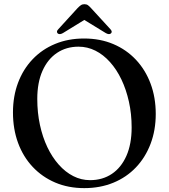

<svg xmlns="http://www.w3.org/2000/svg" viewBox="-20 -904 826 940"><path d="M391.5 -715.5Q470.5 -715.5 534.8 -688.2Q599 -661 645.5 -611.5Q692 -562 717.2 -494.5Q742.5 -427 742.5 -346Q742.5 -266.5 717.2 -200Q692 -133.5 645.8 -84.8Q599.5 -36 535 -9.5Q470.5 17 392.5 17Q314.5 17 250.5 -10.2Q186.5 -37.5 140 -87Q93.5 -136.5 68.5 -204.2Q43.5 -272 43.5 -353.5Q43.5 -433 68.5 -499.2Q93.5 -565.5 139.8 -614Q186 -662.5 250 -689Q314 -715.5 391.5 -715.5ZM624.5 -280Q624.5 -346.5 611.2 -406Q598 -465.5 574.5 -514.8Q551 -564 518.5 -600.2Q486 -636.5 447 -656Q408 -675.5 364.5 -675.5Q304.5 -675.5 259 -645Q213.5 -614.5 188 -557.2Q162.5 -500 162.5 -419.5Q162.5 -352.5 175.5 -292.5Q188.5 -232.5 212 -183.2Q235.5 -134 267.8 -97.8Q300 -61.5 338.8 -41.8Q377.5 -22 421 -22Q482 -22 527.8 -52.8Q573.5 -83.5 599 -141.2Q624.5 -199 624.5 -280ZM412.5 -818.5H373L498 -742Q514 -733 522.5 -740Q526.5 -742.5 526.8 -748.2Q527 -754 521 -760.5L426.5 -863.5Q418 -873 411 -878.2Q404 -883.5 393 -883.5Q383 -883.5 375.5 -878.2Q368 -873 359 -863.5L265 -760.5Q258.5 -754 259 -748.2Q259.5 -742.5 263 -740Q272 -733 288 -742Z"/></svg>

Font: Fraunces 36pt
Style: Regular
Weight: 400
Version: Version 1.000;[b76b70a41]